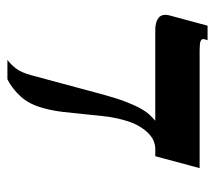

<svg xmlns="http://www.w3.org/2000/svg" viewBox="-51 -529 580 518"><g transform="rotate(90 239.0 -270.0)"><path d="M433.6 -518.6 401.4 -398.9H379.4Q373.5 -398.9 363.5 -395.8Q353.5 -392.6 342.8 -383.3Q332 -374 321.3 -356.7Q310.5 -339.4 303.2 -311.5Q296.4 -286.6 293.5 -259.8Q290.5 -232.9 287.8 -205.6Q285.2 -178.2 282 -150.4Q278.8 -122.6 271.5 -96.2Q261.2 -58.1 239.5 -34.9Q217.8 -11.7 193.8 0H141.6Q152.8 -8.3 164.1 -22.2Q175.3 -36.1 183.1 -64.9L232.9 -250Q243.7 -290.5 253.4 -316.2Q263.2 -341.8 272 -357.9Q280.8 -374 289.1 -382.8Q297.4 -391.6 305.7 -398.9H60.5Q43 -398.9 31.5 -405.5Q20 -412.1 20 -426.3Q20 -431.2 21.5 -437L49.3 -540H88.4L85.9 -531.7Q85.4 -530.8 85.4 -528.3Q85.4 -523.4 91.6 -521Q97.7 -518.6 116.2 -518.6Z"/></g></svg>

Font: Arian AMU Serif
Style: Bold Italic
Weight: 700
Italic angle: -15°
Designer: Ruben Hakobyan (Tarumian)
Foundry: Ruben Hakobyan (Tarumian)
Version: Version 1.002